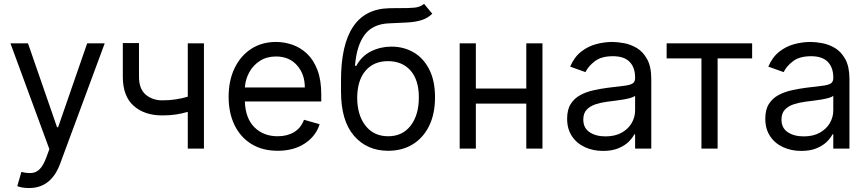

<svg xmlns="http://www.w3.org/2000/svg" viewBox="-20 -770 4499 995"><path d="M130.7 204.5Q109.4 204.5 92.7 201.2Q76 197.8 69.6 194.6L90.9 120.7Q121.4 128.6 144.9 126.4Q168.3 124.3 186.6 105.6Q204.9 87 220.2 45.5L235.8 2.8L34.1 -545.5H125L275.6 -110.8H281.2L431.8 -545.5H522.7L291.2 79.5Q244.7 204.5 130.7 204.5Z M1036.9 -545.5V0H953.1V-190.3Q923.7 -181.5 891.7 -176.7Q859.7 -171.9 821 -171.9Q728.3 -171.9 672.4 -221.9Q616.5 -272 616.5 -372.2V-546.9H700.3V-372.2Q700.3 -309.3 735.1 -279.7Q769.9 -250 821 -250Q858.7 -250 890.6 -255Q922.6 -259.9 953.1 -268.8V-545.5Z M1419 11.4Q1340.2 11.4 1283.2 -23.6Q1226.2 -58.6 1195.5 -121.6Q1164.8 -184.7 1164.8 -268.5Q1164.8 -352.3 1195.5 -416.4Q1226.2 -480.5 1281.4 -516.5Q1336.6 -552.6 1410.5 -552.6Q1453.1 -552.6 1494.7 -538.4Q1536.2 -524.1 1570.3 -492.4Q1604.4 -460.6 1624.6 -408.4Q1644.9 -356.2 1644.9 -279.8V-244.3H1248.9Q1251.8 -157 1298.5 -110.4Q1345.2 -63.9 1419 -63.9Q1468.4 -63.9 1503.9 -85.2Q1539.4 -106.5 1555.4 -149.1L1636.4 -126.4Q1617.2 -64.6 1559.7 -26.6Q1502.1 11.4 1419 11.4ZM1248.9 -316.8H1559.7Q1559.7 -386 1519.2 -431.6Q1478.7 -477.3 1410.5 -477.3Q1362.6 -477.3 1327.4 -454.9Q1292.3 -432.5 1272 -395.8Q1251.8 -359 1248.9 -316.8Z M2177.6 -750 2220.2 -698.9Q2195.3 -674.7 2162.6 -665.1Q2130 -655.5 2088.8 -653.4Q2047.6 -651.3 1997.2 -649.1Q1911.9 -646 1870 -590.2Q1828.1 -534.4 1819.6 -429H1826.7Q1854.4 -480.1 1903.4 -504.3Q1952.4 -528.4 2008.5 -528.4Q2072.4 -528.4 2123.6 -498.6Q2174.7 -468.8 2204.5 -410.2Q2234.4 -351.6 2234.4 -265.6Q2234.4 -180 2204 -117.9Q2173.7 -55.8 2119.1 -22.2Q2064.6 11.4 1991.5 11.4Q1881.7 11.4 1814.5 -66.4Q1747.2 -144.2 1747.2 -295.5V-353.7Q1747.2 -720.9 1995.7 -727.3Q2012.1 -727.6 2026.8 -727.8Q2041.5 -728 2055.4 -728Q2096.9 -727.6 2127.1 -730.3Q2157.3 -733 2177.6 -750ZM1991.5 -63.9Q2065.7 -63.9 2108.1 -118.8Q2150.6 -173.7 2150.6 -265.6Q2150.6 -355.1 2107.8 -404.1Q2065 -453.1 1990.1 -453.1Q1917.3 -453.1 1874.8 -404.1Q1832.4 -355.1 1831 -265.6Q1831 -174 1873.9 -119Q1916.9 -63.9 1991.5 -63.9Z M2446 -545.5V-311.1H2707.4V-545.5H2791.2V0H2707.4V-233H2446V0H2362.2V-545.5Z M3105.1 12.1Q3053.3 12.1 3011 -7.5Q2968.7 -27 2943.9 -64.3Q2919 -101.6 2919 -154.8Q2919 -201.7 2937.5 -231Q2956 -260.3 2986.9 -277Q3017.8 -293.7 3055.2 -302Q3092.7 -310.4 3130.7 -315.3Q3180.4 -321.7 3211.5 -325.1Q3242.5 -328.5 3256.9 -336.6Q3271.3 -344.8 3271.3 -365.1V-367.9Q3271.3 -420.5 3242.7 -449.6Q3214.1 -478.7 3156.2 -478.7Q3096.2 -478.7 3062.1 -452.4Q3028.1 -426.1 3014.2 -396.3L2934.7 -424.7Q2956 -474.4 2991.7 -502.3Q3027.3 -530.2 3069.8 -541.4Q3112.2 -552.6 3153.4 -552.6Q3179.7 -552.6 3214 -546.3Q3248.2 -540.1 3280.4 -521Q3312.5 -501.8 3333.8 -463.1Q3355.1 -424.4 3355.1 -359.4V0H3271.3V-73.9H3267Q3258.5 -56.1 3238.6 -36Q3218.7 -16 3185.7 -2Q3152.7 12.1 3105.1 12.1ZM3117.9 -63.2Q3167.6 -63.2 3201.9 -82.6Q3236.2 -101.9 3253.7 -132.6Q3271.3 -163.4 3271.3 -197.4V-274.1Q3266 -267.8 3248 -262.6Q3230.1 -257.5 3206.9 -253.7Q3183.6 -250 3161.8 -247.3Q3139.9 -244.7 3126.4 -242.9Q3093.7 -238.6 3065.5 -229.2Q3037.3 -219.8 3020.1 -201.2Q3002.8 -182.5 3002.8 -150.6Q3002.8 -106.9 3035.3 -85Q3067.8 -63.2 3117.9 -63.2Z M3434.7 -467.3V-545.5H3877.8V-467.3H3698.9V0H3615.1V-467.3Z M4132.1 12.1Q4080.3 12.1 4038 -7.5Q3995.7 -27 3970.9 -64.3Q3946 -101.6 3946 -154.8Q3946 -201.7 3964.5 -231Q3983 -260.3 4013.8 -277Q4044.7 -293.7 4082.2 -302Q4119.7 -310.4 4157.7 -315.3Q4207.4 -321.7 4238.5 -325.1Q4269.5 -328.5 4283.9 -336.6Q4298.3 -344.8 4298.3 -365.1V-367.9Q4298.3 -420.5 4269.7 -449.6Q4241.1 -478.7 4183.2 -478.7Q4123.2 -478.7 4089.1 -452.4Q4055 -426.1 4041.2 -396.3L3961.6 -424.7Q3983 -474.4 4018.6 -502.3Q4054.3 -530.2 4096.8 -541.4Q4139.2 -552.6 4180.4 -552.6Q4206.7 -552.6 4240.9 -546.3Q4275.2 -540.1 4307.4 -521Q4339.5 -501.8 4360.8 -463.1Q4382.1 -424.4 4382.1 -359.4V0H4298.3V-73.9H4294Q4285.5 -56.1 4265.6 -36Q4245.7 -16 4212.7 -2Q4179.7 12.1 4132.1 12.1ZM4144.9 -63.2Q4194.6 -63.2 4228.9 -82.6Q4263.1 -101.9 4280.7 -132.6Q4298.3 -163.4 4298.3 -197.4V-274.1Q4293 -267.8 4275 -262.6Q4257.1 -257.5 4233.8 -253.7Q4210.6 -250 4188.7 -247.3Q4166.9 -244.7 4153.4 -242.9Q4120.7 -238.6 4092.5 -229.2Q4064.3 -219.8 4047.1 -201.2Q4029.8 -182.5 4029.8 -150.6Q4029.8 -106.9 4062.3 -85Q4094.8 -63.2 4144.9 -63.2Z"/></svg>

Font: Inter Alia
Style: Regular
Weight: 400
Designer: Rasmus Andersson (Latin, Greek, Cyrillic etc.) and Evan from Shavian.info (Shavian, old style figures)
Foundry: Shavian.info
Version: Version 0.001;git-37ab20767